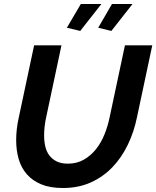

<svg xmlns="http://www.w3.org/2000/svg" viewBox="-20 -937 783 962"><path d="M295 5Q231 5 186.5 -13.5Q142 -32 114 -64.5Q86 -97 73.5 -140.5Q61 -184 61 -235Q61 -290 74 -348L151 -710H288L211 -348Q206 -325 203.5 -302.5Q201 -280 201 -259Q201 -229 207 -203Q213 -177 227.5 -158Q242 -139 264.5 -128Q287 -117 320 -117Q365 -117 400 -137Q435 -157 460.5 -189Q486 -221 503 -262.5Q520 -304 529 -348L606 -710H743L666 -348Q651 -275 620 -211Q589 -147 543 -99Q497 -51 435 -23Q373 5 295 5ZM382 -782 315 -798 385 -917H488ZM538 -782 472 -798 541 -917H644Z"/></svg>

Font: PTCRaleway
Style: Bold Italic
Weight: 700
Italic angle: -12°
Designer: Matt McInerney, Pablo Impallari, Rodrigo Fuenzalida
Foundry: Matt McInerney, Pablo Impallari, Rodrigo Fuenzalida
Version: Version 3.000g; ttfautohint (v1.5) -l 8 -r 28 -G 28 -x 14 -D